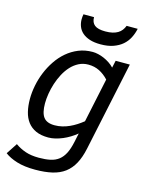

<svg xmlns="http://www.w3.org/2000/svg" viewBox="-136 -799 830 1074"><g transform="rotate(15 279.5 -262.0)"><path d="M424.8 3.9Q413.6 56.6 394 92.5Q374.5 128.4 344.5 150.9Q314.5 173.3 272.2 183.1Q230 192.9 173.8 192.9Q111.3 192.9 67.9 179.4Q24.4 166 -2.9 145L39.1 81.1Q66.4 100.6 99.1 111.8Q131.8 123 176.8 123Q215.3 123 243.4 116.9Q271.5 110.8 291.5 95.2Q311.5 79.6 325 53Q338.4 26.4 347.2 -15.1L357.9 -65.9Q340.8 -51.8 321.3 -39.8Q301.8 -27.8 281 -19Q260.3 -10.3 239.3 -5.1Q218.3 0 198.2 0Q155.8 0 126.2 -13.4Q96.7 -26.9 78.4 -51Q60.1 -75.2 52 -108.6Q43.9 -142.1 43.9 -182.1Q43.9 -219.7 51.8 -259.8Q59.6 -299.8 75.2 -338.1Q90.8 -376.5 113.8 -410.6Q136.7 -444.8 167 -470.7Q197.3 -496.6 234.4 -511.7Q271.5 -526.9 315.9 -526.9Q331.1 -526.9 348.1 -522.9Q365.2 -519 382.1 -511.7Q398.9 -504.4 414.8 -493.9Q430.7 -483.4 442.9 -470.2L452.1 -512.2H534.2ZM428.2 -397Q403.8 -423.3 375 -437.7Q346.2 -452.1 311 -452.1Q280.8 -452.1 255.6 -439.2Q230.5 -426.3 210.7 -404.8Q190.9 -383.3 176 -355.2Q161.1 -327.1 151.4 -296.9Q141.6 -266.6 136.7 -236.3Q131.8 -206.1 131.8 -180.2Q131.8 -125 150.9 -100.1Q169.9 -75.2 214.8 -75.2Q237.3 -75.2 258.5 -80.3Q279.8 -85.4 299.8 -94.5Q319.8 -103.5 338.4 -115.5Q356.9 -127.4 374 -141.1ZM524.9 -716.8Q519 -688.5 506.1 -663.3Q493.2 -638.2 471.7 -619.6Q450.2 -601.1 419.2 -590.1Q388.2 -579.1 345.7 -579.1Q309.1 -579.1 283 -587.6Q256.8 -596.2 240.2 -610.8Q223.6 -625.5 215.8 -645.3Q208 -665 208 -687Q208 -702.1 210.9 -716.8H272Q272 -686 291 -670.9Q310.1 -655.8 353 -655.8Q376.5 -655.8 394.3 -659.9Q412.1 -664.1 425 -671.9Q438 -679.7 446.5 -690.9Q455.1 -702.1 460.9 -716.8Z"/></g></svg>

Font: Clear Sans
Style: Italic
Weight: 400
Italic angle: -12°
Foundry: Intel Corporation
Version: Version 1.00